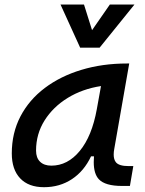

<svg xmlns="http://www.w3.org/2000/svg" viewBox="-20 -796 626 827"><path d="M169.4 10.3Q103 10.3 66.9 -27.8Q30.8 -65.9 30.8 -135.3Q30.8 -223.1 68.1 -294.7Q105.5 -366.2 172.9 -417Q240.2 -467.8 330.6 -495.1Q420.9 -522.5 526.9 -522.5H536.6L472.2 -154.8Q469.7 -141.6 469.7 -130.4Q469.7 -109.9 478.5 -98.1Q491.2 -80.6 534.2 -80.6H554.2L539.6 4.9H504.9Q433.1 4.9 405.8 -23.9Q383.8 -47.4 383.8 -97.7Q383.8 -109.4 384.8 -122.6H372.1Q342.3 -59.1 289.8 -24.4Q237.3 10.3 169.4 10.3ZM201.2 -82.5Q271.5 -82.5 323.7 -146Q376 -209.5 397 -325.7L415 -425.3Q335 -413.1 271.7 -374.3Q208.5 -335.4 171.9 -277.1Q135.3 -218.8 135.3 -147.5Q135.3 -116.2 152.6 -99.4Q169.9 -82.5 201.2 -82.5ZM325.2 -590.8 240.7 -776.4H341.8L376.5 -666L453.1 -776.4H559.1L409.2 -590.8Z"/></svg>

Font: CaskaydiaCove NFP
Style: Italic
Weight: 400
Italic angle: -10°
Designer: Aaron Bell
Foundry: Saja Typeworks
Version: Version 2111.001; VTT 6.35;Nerd Fonts 3.1.1